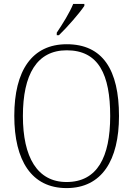

<svg xmlns="http://www.w3.org/2000/svg" viewBox="-20 -951 682 981"><path d="M270 -784V-771H281C323 -811 388 -886 411 -921V-931H354C336 -886 300 -829 270 -784ZM320 10C501 10 588 -133 588 -358C588 -594 505 -725 321 -725C144 -725 53 -591 53 -359C53 -131 141 10 320 10ZM320 -21C170 -21 97 -149 97 -358C97 -570 168 -694 321 -694C484 -694 543 -570 543 -358C543 -148 477 -21 320 -21Z"/></svg>

Font: Noto Serif Sinhala SemiCondensed ExtraLight
Style: Regular
Weight: 200
Width: 4
Designer: Jelle Bosma - Monotype Design Team
Foundry: Monotype Imaging Inc.
Version: Version 2.007